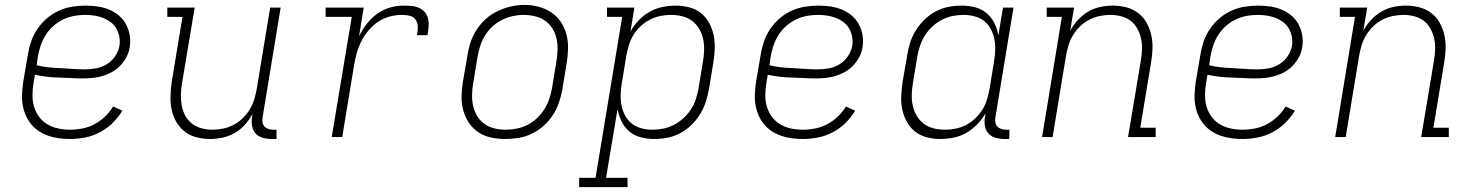

<svg xmlns="http://www.w3.org/2000/svg" viewBox="-20 -561 6040 786"><path d="M267 8Q244 8 221 5Q198 2 177 -5.5Q156 -13 138 -25Q120 -37 106.5 -54Q93 -71 84.5 -91Q76 -111 72.5 -133.5Q69 -156 70.5 -179.5Q72 -203 75 -226L94 -336Q98 -363 107 -390Q116 -417 132.5 -441.5Q149 -466 171.5 -485.5Q194 -505 220.5 -517Q247 -529 275 -533.5Q303 -538 330 -538Q355 -538 379.5 -534.5Q404 -531 426 -522Q448 -513 466 -498Q484 -483 495.5 -462Q507 -441 511 -416.5Q515 -392 511 -368Q508 -347 498 -328Q488 -309 473 -293Q458 -277 439 -266.5Q420 -256 400 -250Q380 -244 359.5 -242Q339 -240 319 -240Q294 -240 269 -241.5Q244 -243 219.5 -243.5Q195 -244 171 -247Q147 -250 123 -255L117 -219Q113 -195 113 -170Q113 -145 120 -122.5Q127 -100 141 -81.5Q155 -63 175 -51.5Q195 -40 218.5 -35Q242 -30 267 -30Q292 -30 317.5 -35Q343 -40 366.5 -52.5Q390 -65 409.5 -83.5Q429 -102 443 -125L481 -108Q464 -80 440.5 -57Q417 -34 388 -19Q359 -4 328 2Q297 8 267 8ZM326 -277Q349 -277 372 -281Q395 -285 416 -297.5Q437 -310 451 -330.5Q465 -351 469 -374Q472 -392 468.5 -410.5Q465 -429 456 -444.5Q447 -460 433 -470.5Q419 -481 402.5 -487.5Q386 -494 367 -497Q348 -500 330 -500Q307 -500 284 -496Q261 -492 239 -481.5Q217 -471 198.5 -454.5Q180 -438 167 -417.5Q154 -397 146.5 -374.5Q139 -352 135 -329L130 -294Q153 -288 177.5 -285.5Q202 -283 227 -282Q252 -281 276.5 -279Q301 -277 326 -277Z M840 8Q812 8 784.5 1Q757 -6 736 -22.5Q715 -39 701.5 -62.5Q688 -86 682.5 -113Q677 -140 678 -168.5Q679 -197 683 -226L727 -492H665V-530H777L725 -219Q721 -196 720.5 -173Q720 -150 724 -128.5Q728 -107 738.5 -87.5Q749 -68 766 -55Q783 -42 804.5 -36Q826 -30 849 -30Q871 -30 893 -34.5Q915 -39 935.5 -49.5Q956 -60 973 -76.5Q990 -93 1002 -112.5Q1014 -132 1020.5 -153.5Q1027 -175 1031 -197L1086 -530H1129L1055 -81Q1053 -71 1054.5 -61Q1056 -51 1062 -44Q1068 -37 1077.5 -33.5Q1087 -30 1097 -30H1112V8H1091Q1073 8 1055.5 3Q1038 -2 1026.5 -14.5Q1015 -27 1012 -45Q1009 -63 1012 -81L1014 -95Q1001 -71 982.5 -50.5Q964 -30 940.5 -16.5Q917 -3 891 2.5Q865 8 840 8Z M1338 0 1420 -492H1313V-530H1469L1450 -413Q1463 -440 1481.5 -463.5Q1500 -487 1524 -504.5Q1548 -522 1576 -530Q1604 -538 1632 -538Q1649 -538 1665.5 -536.5Q1682 -535 1696 -528.5Q1710 -522 1720 -510Q1730 -498 1733 -482.5Q1736 -467 1734.5 -450Q1733 -433 1730 -417H1687Q1690 -433 1690.5 -449.5Q1691 -466 1682.5 -479Q1674 -492 1658.5 -496Q1643 -500 1626 -500Q1601 -500 1576 -493.5Q1551 -487 1529 -472.5Q1507 -458 1489.5 -437.5Q1472 -417 1460 -393.5Q1448 -370 1441 -345.5Q1434 -321 1430 -297L1381 0Z M2048 8Q2019 8 1990.5 2Q1962 -4 1938.5 -19.5Q1915 -35 1899.5 -58.5Q1884 -82 1876.5 -109Q1869 -136 1869.5 -166Q1870 -196 1875 -226L1894 -336Q1898 -363 1907 -389.5Q1916 -416 1932 -440.5Q1948 -465 1970 -484.5Q1992 -504 2018 -516Q2044 -528 2071.5 -534.5Q2099 -541 2127 -541Q2156 -541 2184.5 -533.5Q2213 -526 2236.5 -510.5Q2260 -495 2275.5 -472Q2291 -449 2298.5 -421.5Q2306 -394 2305.5 -364Q2305 -334 2300 -304L2282 -194Q2277 -167 2268 -140.5Q2259 -114 2243 -89.5Q2227 -65 2205 -45.5Q2183 -26 2157 -13.5Q2131 -1 2103 3.5Q2075 8 2048 8ZM2049 -30Q2072 -30 2095 -34.5Q2118 -39 2139 -49.5Q2160 -60 2178 -77Q2196 -94 2208.5 -114Q2221 -134 2228.5 -156Q2236 -178 2240 -201L2258 -311Q2262 -334 2262.5 -358Q2263 -382 2258 -404Q2253 -426 2241 -445Q2229 -464 2211 -476.5Q2193 -489 2170 -494.5Q2147 -500 2123 -500Q2101 -500 2078.5 -495Q2056 -490 2035 -479.5Q2014 -469 1996 -452.5Q1978 -436 1965.5 -415.5Q1953 -395 1946 -373.5Q1939 -352 1935 -329L1917 -219Q1913 -196 1912.5 -172.5Q1912 -149 1917 -127Q1922 -105 1933.5 -86Q1945 -67 1963 -54Q1981 -41 2003.5 -35.5Q2026 -30 2049 -30Z M2351 205V167H2418L2527 -492H2465V-530H2577L2561 -432Q2575 -457 2595 -478Q2615 -499 2640 -513Q2665 -527 2692 -532.5Q2719 -538 2746 -538Q2746 -538 2746 -538Q2746 -538 2746 -538Q2774 -538 2801.5 -531Q2829 -524 2849.5 -507.5Q2870 -491 2883 -467Q2896 -443 2901.5 -416.5Q2907 -390 2906 -361.5Q2905 -333 2900 -304L2882 -194Q2877 -168 2868.5 -142Q2860 -116 2845 -92Q2830 -68 2809 -48Q2788 -28 2763 -15Q2738 -2 2711.5 3Q2685 8 2658 8Q2630 8 2603 1Q2576 -6 2556 -23Q2536 -40 2524.5 -64Q2513 -88 2508 -114L2461 167H2549V205ZM2650 -30Q2673 -30 2695.5 -34.5Q2718 -39 2739 -50Q2760 -61 2778 -77.5Q2796 -94 2809 -114Q2822 -134 2829 -156Q2836 -178 2840 -201L2858 -311Q2862 -334 2862.5 -357.5Q2863 -381 2858 -403Q2853 -425 2841.5 -444Q2830 -463 2812.5 -476Q2795 -489 2772.5 -494.5Q2750 -500 2727 -500Q2705 -500 2683 -495.5Q2661 -491 2640.5 -480.5Q2620 -470 2602.5 -453.5Q2585 -437 2573 -417.5Q2561 -398 2554.5 -376.5Q2548 -355 2544 -333L2526 -223Q2522 -200 2521 -176.5Q2520 -153 2524 -131Q2528 -109 2538.5 -89Q2549 -69 2566 -55.5Q2583 -42 2605 -36Q2627 -30 2650 -30Z M3267 8Q3244 8 3221 5Q3198 2 3177 -5.5Q3156 -13 3138 -25Q3120 -37 3106.5 -54Q3093 -71 3084.5 -91Q3076 -111 3072.5 -133.5Q3069 -156 3070.5 -179.5Q3072 -203 3075 -226L3094 -336Q3098 -363 3107 -390Q3116 -417 3132.5 -441.5Q3149 -466 3171.5 -485.5Q3194 -505 3220.5 -517Q3247 -529 3275 -533.5Q3303 -538 3330 -538Q3355 -538 3379.5 -534.5Q3404 -531 3426 -522Q3448 -513 3466 -498Q3484 -483 3495.5 -462Q3507 -441 3511 -416.5Q3515 -392 3511 -368Q3508 -347 3498 -328Q3488 -309 3473 -293Q3458 -277 3439 -266.5Q3420 -256 3400 -250Q3380 -244 3359.5 -242Q3339 -240 3319 -240Q3294 -240 3269 -241.5Q3244 -243 3219.5 -243.5Q3195 -244 3171 -247Q3147 -250 3123 -255L3117 -219Q3113 -195 3113 -170Q3113 -145 3120 -122.5Q3127 -100 3141 -81.5Q3155 -63 3175 -51.5Q3195 -40 3218.5 -35Q3242 -30 3267 -30Q3292 -30 3317.5 -35Q3343 -40 3366.5 -52.5Q3390 -65 3409.5 -83.5Q3429 -102 3443 -125L3481 -108Q3464 -80 3440.5 -57Q3417 -34 3388 -19Q3359 -4 3328 2Q3297 8 3267 8ZM3326 -277Q3349 -277 3372 -281Q3395 -285 3416 -297.5Q3437 -310 3451 -330.5Q3465 -351 3469 -374Q3472 -392 3468.5 -410.5Q3465 -429 3456 -444.5Q3447 -460 3433 -470.5Q3419 -481 3402.5 -487.5Q3386 -494 3367 -497Q3348 -500 3330 -500Q3307 -500 3284 -496Q3261 -492 3239 -481.5Q3217 -471 3198.5 -454.5Q3180 -438 3167 -417.5Q3154 -397 3146.5 -374.5Q3139 -352 3135 -329L3130 -294Q3153 -288 3177.5 -285.5Q3202 -283 3227 -282Q3252 -281 3276.5 -279Q3301 -277 3326 -277Z M3829 8Q3801 8 3774 1Q3747 -6 3726 -22.5Q3705 -39 3692 -63Q3679 -87 3673.5 -113.5Q3668 -140 3669.5 -168.5Q3671 -197 3675 -226L3694 -336Q3698 -362 3706.5 -388Q3715 -414 3730 -438Q3745 -462 3766 -482Q3787 -502 3812 -515Q3837 -528 3863.5 -533Q3890 -538 3917 -538Q3946 -538 3972.5 -531Q3999 -524 4019 -507Q4039 -490 4051 -466Q4063 -442 4067 -416L4086 -530H4129L4055 -81Q4053 -71 4054.5 -61Q4056 -51 4062 -44Q4068 -37 4077.5 -33.5Q4087 -30 4097 -30H4112V8H4091Q4073 8 4055.5 3Q4038 -2 4026.5 -14.5Q4015 -27 4012 -45Q4009 -63 4012 -81L4015 -98Q4001 -73 3980.5 -52Q3960 -31 3935.5 -17Q3911 -3 3883.5 2.5Q3856 8 3829 8Q3829 8 3829 8Q3829 8 3829 8ZM3849 -30Q3870 -30 3892.5 -34.5Q3915 -39 3935 -49.5Q3955 -60 3972.5 -76.5Q3990 -93 4002 -112.5Q4014 -132 4020.5 -153.5Q4027 -175 4031 -197L4049 -307Q4053 -330 4054 -353.5Q4055 -377 4051 -399Q4047 -421 4036.5 -441Q4026 -461 4009.5 -474.5Q3993 -488 3970.5 -494Q3948 -500 3925 -500Q3902 -500 3879.5 -495.5Q3857 -491 3836 -480Q3815 -469 3797 -452.5Q3779 -436 3766.5 -416Q3754 -396 3746.5 -374Q3739 -352 3735 -329L3717 -219Q3713 -196 3712.5 -172.5Q3712 -149 3717 -127Q3722 -105 3733.5 -86Q3745 -67 3762.5 -54Q3780 -41 3802.5 -35.5Q3825 -30 3849 -30Z M4246 0 4327 -492H4265V-530H4377L4361 -435Q4374 -459 4393 -479.5Q4412 -500 4435 -513.5Q4458 -527 4484 -532.5Q4510 -538 4535 -538Q4564 -538 4591 -531Q4618 -524 4639.5 -507.5Q4661 -491 4674 -467.5Q4687 -444 4693 -417Q4699 -390 4698 -361.5Q4697 -333 4692 -304L4648 -38H4711V0H4598L4650 -311Q4654 -334 4655 -357Q4656 -380 4651.5 -401.5Q4647 -423 4636.5 -442.5Q4626 -462 4609.5 -475Q4593 -488 4571 -494Q4549 -500 4526 -500Q4504 -500 4482 -495.5Q4460 -491 4439.5 -480.5Q4419 -470 4402 -453.5Q4385 -437 4373 -417.5Q4361 -398 4354.5 -376.5Q4348 -355 4344 -333L4289 0Z M5067 8Q5044 8 5021 5Q4998 2 4977 -5.5Q4956 -13 4938 -25Q4920 -37 4906.5 -54Q4893 -71 4884.5 -91Q4876 -111 4872.5 -133.5Q4869 -156 4870.5 -179.5Q4872 -203 4875 -226L4894 -336Q4898 -363 4907 -390Q4916 -417 4932.5 -441.5Q4949 -466 4971.5 -485.5Q4994 -505 5020.5 -517Q5047 -529 5075 -533.5Q5103 -538 5130 -538Q5155 -538 5179.5 -534.5Q5204 -531 5226 -522Q5248 -513 5266 -498Q5284 -483 5295.5 -462Q5307 -441 5311 -416.5Q5315 -392 5311 -368Q5308 -347 5298 -328Q5288 -309 5273 -293Q5258 -277 5239 -266.5Q5220 -256 5200 -250Q5180 -244 5159.5 -242Q5139 -240 5119 -240Q5094 -240 5069 -241.5Q5044 -243 5019.5 -243.5Q4995 -244 4971 -247Q4947 -250 4923 -255L4917 -219Q4913 -195 4913 -170Q4913 -145 4920 -122.5Q4927 -100 4941 -81.5Q4955 -63 4975 -51.5Q4995 -40 5018.5 -35Q5042 -30 5067 -30Q5092 -30 5117.5 -35Q5143 -40 5166.5 -52.5Q5190 -65 5209.5 -83.5Q5229 -102 5243 -125L5281 -108Q5264 -80 5240.5 -57Q5217 -34 5188 -19Q5159 -4 5128 2Q5097 8 5067 8ZM5126 -277Q5149 -277 5172 -281Q5195 -285 5216 -297.5Q5237 -310 5251 -330.5Q5265 -351 5269 -374Q5272 -392 5268.5 -410.5Q5265 -429 5256 -444.5Q5247 -460 5233 -470.5Q5219 -481 5202.5 -487.5Q5186 -494 5167 -497Q5148 -500 5130 -500Q5107 -500 5084 -496Q5061 -492 5039 -481.5Q5017 -471 4998.5 -454.5Q4980 -438 4967 -417.5Q4954 -397 4946.5 -374.5Q4939 -352 4935 -329L4930 -294Q4953 -288 4977.5 -285.5Q5002 -283 5027 -282Q5052 -281 5076.5 -279Q5101 -277 5126 -277Z M5446 0 5527 -492H5465V-530H5577L5561 -435Q5574 -459 5593 -479.5Q5612 -500 5635 -513.5Q5658 -527 5684 -532.5Q5710 -538 5735 -538Q5764 -538 5791 -531Q5818 -524 5839.5 -507.5Q5861 -491 5874 -467.5Q5887 -444 5893 -417Q5899 -390 5898 -361.5Q5897 -333 5892 -304L5848 -38H5911V0H5798L5850 -311Q5854 -334 5855 -357Q5856 -380 5851.5 -401.5Q5847 -423 5836.5 -442.5Q5826 -462 5809.5 -475Q5793 -488 5771 -494Q5749 -500 5726 -500Q5704 -500 5682 -495.5Q5660 -491 5639.5 -480.5Q5619 -470 5602 -453.5Q5585 -437 5573 -417.5Q5561 -398 5554.5 -376.5Q5548 -355 5544 -333L5489 0Z"/></svg>

Font: Iosevka Slab XLtEx
Style: Italic
Weight: 200
Width: 7
Italic angle: -9°
Monospace: yes
Designer: Belleve Invis
Foundry: Belleve Invis
Version: Version 11.1.0; ttfautohint (v1.8.3)